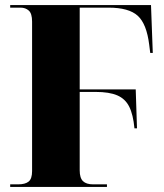

<svg xmlns="http://www.w3.org/2000/svg" viewBox="-20 -734 645 754"><path d="M20 0V-10H51Q79 -10 92.5 -21Q106 -32 106 -62V-649Q106 -681 93 -692.5Q80 -704 61 -704H20V-714H573L580 -526H570L566 -558Q556 -640 521 -672Q486 -704 406 -704H293V-383H513L518 -230H508Q503 -284 487.5 -315Q472 -346 440.5 -359.5Q409 -373 356 -373H293V-65Q293 -35 306 -22.5Q319 -10 346 -10H400V0Z"/></svg>

Font: Noto Serif Display SemiCondensed Black
Style: Regular
Weight: 900
Width: 4
Designer: Monotype Design Team
Foundry: Monotype Imaging Inc.
Version: Version 2.009